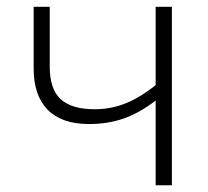

<svg xmlns="http://www.w3.org/2000/svg" viewBox="-20 -551 620 571"><path d="M127.9 -530.8V-353Q127.9 -285.6 160.6 -255.9Q193.4 -226.1 261.2 -226.1Q309.1 -226.1 352.5 -243.2Q396 -260.3 442.9 -297.9V-530.8H491.2V0H442.9V-252Q394 -214.4 346.9 -198.2Q299.8 -182.1 245.1 -182.1Q163.6 -182.1 121.8 -224.6Q80.1 -267.1 80.1 -347.2V-530.8Z"/></svg>

Font: Zoram GWebM Light
Style: Regular
Weight: 300
Foundry: Ascender Corporation
Version: Version 1.000